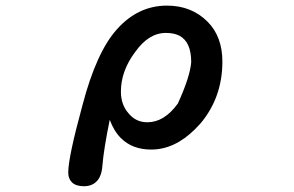

<svg xmlns="http://www.w3.org/2000/svg" viewBox="-20 -516 1040 680"><path d="M567.4 -399.4Q506.3 -399.4 458.5 -331.5Q408.2 -264.6 408.2 -191.4Q408.2 -145 435.5 -114.3Q439 -109.9 441.9 -107.4Q465.8 -83 502 -83Q562 -83 609.9 -149.4Q653.3 -244.6 657.2 -295.9Q657.2 -367.7 615.2 -389.6Q596.2 -399.4 567.4 -399.4ZM221.7 94.7Q221.7 41 272 -143.1Q321.3 -331.5 394 -412.1Q468.8 -496.1 571.3 -496.1Q658.2 -496.1 714.8 -439.5Q767.6 -386.7 767.6 -297.9Q767.6 -171.4 690.4 -79.1Q682.1 -69.8 671.4 -59.1Q598.6 13.7 515.6 13.7Q448.7 13.7 408.2 -26.9Q383.3 -51.8 368.7 -91.8Q347.2 13.2 342.8 69.8Q339.8 117.2 312.5 134.3Q297.9 143.6 277.3 143.6Q248.5 143.6 234.4 129.4Q221.7 116.7 221.7 94.7Z"/></svg>

Font: YuPearl-SemiBold
Style: SemiBold
Weight: 600
Designer: Max Yao
Foundry: Max-Everyday
Version: Version 1.011; ttfautohint (v1.8.3)